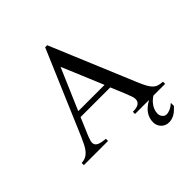

<svg xmlns="http://www.w3.org/2000/svg" viewBox="-228 -834 1175 1175"><g transform="rotate(-45 359.5 -247.0)"><path d="M450.2 0V-18.6Q484.9 -19 499.5 -28.6Q514.2 -38.1 516.6 -53.2Q519 -68.4 512.5 -87.6Q505.9 -106.9 497.6 -127L458 -222.2H201.2L156.2 -116.7Q147 -94.2 142.1 -77.1Q137.2 -60.1 142.3 -47.9Q147.5 -35.6 164.8 -28.6Q182.1 -21.5 216.8 -18.6V0H7.3V-18.6Q28.3 -20 43.9 -27.6Q59.6 -35.2 72 -49.3Q84.5 -63.5 95.2 -84.2Q106 -105 117.7 -131.8L350.1 -677.7H367.7L597.7 -127Q612.3 -92.3 624 -71.5Q635.7 -50.8 648.2 -39.6Q660.6 -28.3 675.5 -24.2Q690.4 -20 710.9 -18.6V0ZM332 -526.4 216.8 -257.8H444.3ZM653.3 133.8Q645 142.1 635.7 151.1Q626.5 160.2 615.5 167.5Q604.5 174.8 591.3 179.4Q578.1 184.1 562 184.1Q546.4 184.1 533.4 178.5Q520.5 172.9 511.5 163.3Q502.4 153.8 497.3 141.1Q492.2 128.4 492.2 114.3Q492.2 80.1 510.7 51.8Q529.3 23.4 571.8 0H609.4Q600.6 5.4 590.1 14.4Q579.6 23.4 570.3 35.9Q561 48.3 554.9 63.7Q548.8 79.1 548.8 97.2Q548.8 104 551.3 111.3Q553.7 118.7 558.6 124.8Q563.5 130.9 570.1 134.8Q576.7 138.7 585.4 138.7Q600.6 138.7 618.2 130.9Q635.7 123 653.3 106.9Z"/></g></svg>

Font: Doulos SIL Phon
Style: Regular
Weight: 400
Designer: Walt Agee, Victor Gaultney, Peter Martin, Debbi Hosken, Becca Hirsbrunner
Foundry: SIL International
Version: Version 5.000